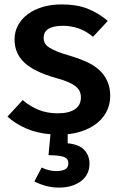

<svg xmlns="http://www.w3.org/2000/svg" viewBox="-20 -598 551 871"><path d="M290 143Q290 120 267 113Q244 106 200 106L209 11Q147 6 98 -15.5Q49 -37 14 -69L83 -144Q117 -115 155.5 -99.5Q194 -84 242 -84Q293 -84 320 -102.5Q347 -121 347 -156Q347 -171 341.5 -183.5Q336 -196 323.5 -206Q311 -216 289.5 -225.5Q268 -235 235 -244Q135 -272 90.5 -314Q46 -356 46 -419Q46 -454 62 -483.5Q78 -513 106.5 -534Q135 -555 174 -566.5Q213 -578 260 -578Q328 -578 377.5 -558.5Q427 -539 469 -503L402 -431Q370 -458 335.5 -469.5Q301 -481 266 -481Q178 -481 178 -426Q178 -413 183.5 -402.5Q189 -392 202.5 -383Q216 -374 239 -364.5Q262 -355 298 -345Q338 -333 371.5 -318Q405 -303 429 -281.5Q453 -260 466.5 -230.5Q480 -201 480 -162Q480 -129 467 -99.5Q454 -70 429 -47Q404 -24 368 -9Q332 6 287 11V52Q339 57 362.5 82.5Q386 108 386 144Q386 195 347 224Q308 253 248 253Q215 253 185.5 244.5Q156 236 136 225L169 162Q201 178 234 178Q260 178 275 170.5Q290 163 290 143Z"/></svg>

Font: Qnwhxotralxmqkhsjrfbfhwcoqn
Style: Regular
Weight: 500
Designer: Carrois Corporate & Edenspiekermann
Foundry: Carrois Corporate GbR & Edenspiekermann AG
Version: Version 2.001